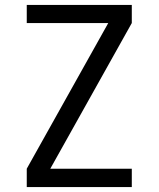

<svg xmlns="http://www.w3.org/2000/svg" viewBox="-20 -755 640 775"><path d="M88 0V-74L417 -662H88V-735H512V-662L183 -74H512V0Z"/></svg>

Font: Iosevka Mono
Style: Regular
Weight: 400
Designer: Belleve Invis
Foundry: Belleve Invis
Version: Version 11.1.1